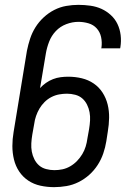

<svg xmlns="http://www.w3.org/2000/svg" viewBox="-20 -763 540 791"><path d="M203 8Q174 8 146.5 2Q119 -4 96.5 -19Q74 -34 59 -56.5Q44 -79 37.5 -106Q31 -133 31 -161.5Q31 -190 36 -219L91 -554Q96 -579 104 -603.5Q112 -628 126 -650.5Q140 -673 160 -691.5Q180 -710 203.5 -722Q227 -734 252.5 -738.5Q278 -743 303 -743Q328 -743 352.5 -739.5Q377 -736 398 -726.5Q419 -717 436.5 -701Q454 -685 464 -664Q474 -643 477 -618.5Q480 -594 476 -569L475 -564H397L398 -567Q401 -589 396.5 -610Q392 -631 378.5 -646Q365 -661 344.5 -667Q324 -673 303 -673Q278 -673 253 -663.5Q228 -654 210 -635Q192 -616 182.5 -591.5Q173 -567 169 -543L145 -400Q156 -412 169.5 -421.5Q183 -431 198.5 -437Q214 -443 230 -445Q246 -447 261 -447Q290 -447 317 -440.5Q344 -434 366 -419Q388 -404 402.5 -381.5Q417 -359 423.5 -332.5Q430 -306 429.5 -277.5Q429 -249 424 -220L418 -181Q414 -156 405.5 -131Q397 -106 382.5 -83.5Q368 -61 348 -43Q328 -25 304 -13Q280 -1 254 3.5Q228 8 203 8ZM204 -62Q221 -62 237.5 -65.5Q254 -69 269.5 -78Q285 -87 297.5 -100Q310 -113 319 -128Q328 -143 333 -159.5Q338 -176 340 -192L347 -231Q350 -249 351 -266.5Q352 -284 349 -300.5Q346 -317 338.5 -332Q331 -347 319 -357.5Q307 -368 290 -372.5Q273 -377 256 -377Q240 -377 223.5 -374Q207 -371 191.5 -363Q176 -355 163.5 -342.5Q151 -330 142.5 -315.5Q134 -301 128.5 -285Q123 -269 121 -253L113 -208Q110 -190 109 -172.5Q108 -155 111 -138.5Q114 -122 121.5 -107Q129 -92 141 -81.5Q153 -71 170 -66.5Q187 -62 204 -62Z"/></svg>

Font: Iosevka SS18
Style: Italic
Weight: 400
Italic angle: -9°
Monospace: yes
Designer: Belleve Invis
Foundry: Belleve Invis
Version: Version 25.1.1; ttfautohint (v1.8.4)